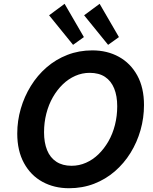

<svg xmlns="http://www.w3.org/2000/svg" viewBox="-20 -973 805 1007"><path d="M341.8 14.2Q264 14.2 202.5 -19.5Q141 -53.2 105.8 -117.8Q70.5 -182.2 70.5 -272.8Q70.5 -339.2 89 -403Q107.5 -466.8 141.8 -522.2Q176 -577.8 224.5 -619.8Q273 -661.8 333.5 -685.2Q394 -708.8 464 -708.8Q542.5 -708.8 603.6 -675Q664.8 -641.2 700 -577.2Q735.2 -513.2 735.2 -422Q735.2 -354.5 717.1 -290.8Q699 -227 664.8 -171.6Q630.5 -116.2 582.4 -74.5Q534.2 -32.8 473.4 -9.2Q412.5 14.2 341.8 14.2ZM355.5 -103.5Q395 -103.5 431 -119.4Q467 -135.2 496.6 -164Q526.2 -192.8 548.5 -231.5Q570.8 -270.2 582.8 -317.4Q594.8 -364.5 594.8 -415.8Q594.8 -469.8 578.8 -509.1Q562.8 -548.5 530.8 -569.8Q498.8 -591 450.2 -591Q410.8 -591 374.8 -575.1Q338.8 -559.2 309.1 -530.5Q279.5 -501.8 257.2 -463Q235 -424.2 223 -377.2Q211 -330.2 211 -279Q211 -225 227 -185.5Q243 -146 275.5 -124.8Q308 -103.5 355.5 -103.5ZM547 -737.8 421.2 -892.8 502.5 -953 603.8 -778.5ZM363.2 -737.8 237.5 -892.8 318.8 -953 420 -778.5Z"/></svg>

Font: Ubuntu Sans
Style: Italic
Weight: 400
Italic angle: -13.5°
Designer: Dalton Maag Ltd
Foundry: Dalton Maag Ltd
Version: Version 1.006